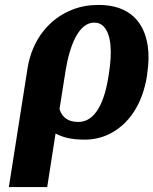

<svg xmlns="http://www.w3.org/2000/svg" viewBox="-20 -558 624 781"><path d="M16 203H172L206 -15C234 0 268 10 324 10C358 10 390 3 419 -10C505 -50 560 -136 578 -250L579 -260C585 -300 586 -337 581 -371C567 -467 508 -538 381 -538C343 -538 308 -532 275 -519C182 -483 111 -399 92 -280ZM222 -114 247 -272C263 -370 299 -466 363 -466C379 -466 391 -461 401 -451C433 -418 437 -346 423 -259L421 -246C405 -143 368 -62 299 -62C257 -62 233 -80 222 -114Z"/></svg>

Font: Aerodynamic
Style: BdObl
Weight: 500
Designer: Google
Version: Version 2.000980; 2014